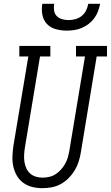

<svg xmlns="http://www.w3.org/2000/svg" viewBox="-20 -975 579 1003"><path d="M201 8Q174 8 148 1.5Q122 -5 101.5 -20Q81 -35 68 -57.5Q55 -80 49.5 -105.5Q44 -131 45 -158Q46 -185 50 -213L128 -680H81V-735H243V-680H189L110 -204Q107 -185 106 -166.5Q105 -148 107.5 -130.5Q110 -113 117 -97Q124 -81 136.5 -69.5Q149 -58 166 -52.5Q183 -47 202 -47Q219 -47 237 -51Q255 -55 270.5 -65Q286 -75 298.5 -89Q311 -103 320 -119Q329 -135 334 -152Q339 -169 342 -186L424 -680H377V-735H539V-680H485L402 -177Q398 -153 390.5 -129.5Q383 -106 369.5 -84Q356 -62 337.5 -43.5Q319 -25 296.5 -13Q274 -1 249.5 3.5Q225 8 201 8ZM329 -815Q300 -815 272 -822.5Q244 -830 225.5 -849.5Q207 -869 201.5 -897.5Q196 -926 201 -955H263Q260 -938 262.5 -920.5Q265 -903 276 -891.5Q287 -880 304 -875Q321 -870 338 -870Q356 -870 374 -875Q392 -880 406.5 -891.5Q421 -903 429.5 -920Q438 -937 441 -955H503Q499 -935 492 -916Q485 -897 472.5 -880Q460 -863 443 -850Q426 -837 407 -829Q388 -821 368 -818Q348 -815 329 -815Z"/></svg>

Font: Iosevka Slab Light
Style: Italic
Weight: 300
Italic angle: -9°
Monospace: yes
Designer: Belleve Invis
Foundry: Belleve Invis
Version: Version 11.1.1; ttfautohint (v1.8.3)